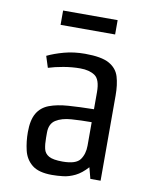

<svg xmlns="http://www.w3.org/2000/svg" viewBox="-81 -759 659 832"><g transform="rotate(10 248.5 -343.0)"><path d="M372 0 359 -49Q333 -20 306.5 -7Q280 6 254 9Q228 12 205 12Q146 12 117 -11.5Q88 -35 79 -73Q70 -111 70 -153Q70 -206 87.5 -236Q105 -266 139.5 -279Q174 -292 223 -295.5Q272 -299 335 -300V-375Q335 -431 310.5 -447.5Q286 -464 246 -464Q210 -464 172.5 -457.5Q135 -451 107 -442L91 -492Q122 -507 164 -518.5Q206 -530 256 -530Q328 -530 362 -511Q396 -492 406.5 -457.5Q417 -423 417 -375V0ZM335 -140V-243Q288 -243 246 -240Q204 -237 178 -220.5Q152 -204 152 -165V-142Q152 -114 156.5 -94Q161 -74 179.5 -63.5Q198 -53 240 -53Q299 -53 317 -78Q335 -103 335 -140ZM129 -698H369V-635H129Z"/></g></svg>

Font: Strait
Style: Regular
Weight: 400
Designer: Eduardo Rodriguez Tunni
Foundry: Eduardo Rodriguez Tunni
Version: Version 1.002; ttfautohint (v1.8.4.7-5d5b);gftools[0.9.23]